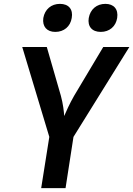

<svg xmlns="http://www.w3.org/2000/svg" viewBox="-20 -973 689 993"><path d="M501 -808C546 -808 579 -836 586 -880C593 -925 569 -953 525 -953C480 -953 447 -925 439 -880C432 -836 456 -808 501 -808ZM266 -808C311 -808 344 -836 351 -880C359 -925 335 -953 290 -953C245 -953 212 -925 204 -880C198 -836 222 -808 266 -808ZM193 0H319L360 -265L649 -730H514L363 -477C340 -437 321 -394 312 -373C311 -394 306 -437 295 -477L222 -730H95L235 -265Z"/></svg>

Font: JetBrains Mono
Style: Bold Italic
Weight: 558
Italic angle: -9°
Monospace: yes
Designer: Philipp Nurullin, Konstantin Bulenkov
Foundry: JetBrains
Version: Version 2.305